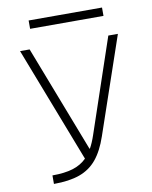

<svg xmlns="http://www.w3.org/2000/svg" viewBox="-92 -907 769 974"><g transform="rotate(-10 293.0 -419.5)"><path d="M106 0V-43.9Q168.9 -43.9 211.4 -56.9Q253.9 -69.8 283.2 -99.1L53.7 -693.4H103L314.5 -145H316.9Q332 -171.9 344.7 -210L508.3 -693.4H557.6L387.2 -195.3Q362.8 -123.5 327.4 -80.8Q292 -38.1 238.5 -19Q185.1 0 106 0ZM123.5 -795.9V-838.9H501.5V-795.9Z"/></g></svg>

Font: Cascadia Code NF ExtraLight
Style: Regular
Weight: 200
Monospace: yes
Designer: Aaron Bell
Foundry: Saja Typeworks
Version: Version 2404.023; ttfautohint (v1.8.4)